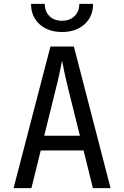

<svg xmlns="http://www.w3.org/2000/svg" viewBox="-20 -970 640 990"><path d="M50 0 240 -730H361L550 0H459L411 -194H190L142 0ZM208 -270H392L336 -495Q320 -559 311 -602Q302 -645 300 -658Q298 -645 289 -602Q280 -559 264 -496ZM300 -805Q228 -805 184 -845Q140 -885 140 -950H211Q211 -911 235 -887Q259 -863 299 -863Q340 -863 364.5 -887Q389 -911 389 -950H460Q460 -885 416 -845Q372 -805 300 -805Z"/></svg>

Font: JetBrainsMono NF
Style: Regular
Weight: 400
Designer: Philipp Nurullin, Konstantin Bulenkov
Foundry: JetBrains
Version: Version 2.251; ttfautohint (v1.8.3);Nerd Fonts 2.2.2